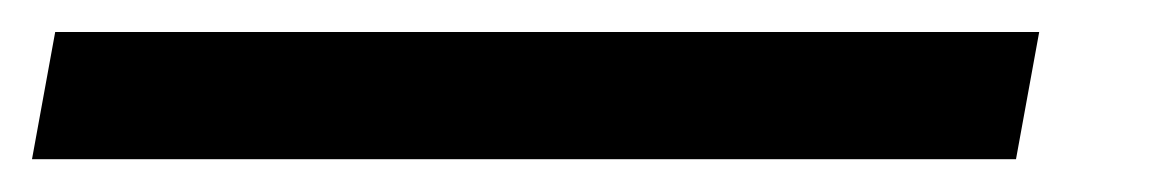

<svg xmlns="http://www.w3.org/2000/svg" viewBox="-91 1 724 120"><path d="M-71 100.5H544L558.5 21H-56.5Z"/></svg>

Font: Anybody UltraCondensed Thin Medium
Style: Italic
Weight: 500
Italic angle: -10°
Version: Version 1.111